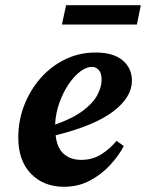

<svg xmlns="http://www.w3.org/2000/svg" viewBox="-20 -700 559 735"><path d="M332 -444Q311 -444 287.5 -426.5Q264 -409 243 -378Q222 -347 207.5 -307Q193 -267 191 -223Q259 -247 298 -276.5Q337 -306 353 -337Q369 -368 369 -395Q369 -420 358 -432Q347 -444 332 -444ZM225 15Q147 15 98.5 -35Q50 -85 50 -173Q50 -238 72.5 -296.5Q95 -355 135 -400.5Q175 -446 229 -472.5Q283 -499 346 -499Q414 -499 449.5 -469Q485 -439 485 -391Q485 -328 413.5 -273.5Q342 -219 193 -182Q198 -134 224 -111Q250 -88 291 -88Q335 -88 369 -110Q403 -132 426 -161L454 -141Q434 -103 400.5 -67Q367 -31 323 -8Q279 15 225 15ZM217 -606 233 -680H519L504 -606Z"/></svg>

Font: Source Serif Pro
Style: Bold Italic
Weight: 700
Italic angle: -12°
Designer: Frank Grießhammer
Foundry: Adobe Systems Incorporated
Version: Version 3.001;hotconv 1.0.111;makeotfexe 2.5.65597